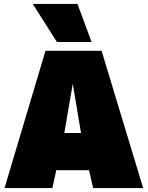

<svg xmlns="http://www.w3.org/2000/svg" viewBox="-20 -959 753 979"><path d="M3 0 212 -700H498L710 0H455L434 -91H267L247 0ZM308 -281H393L351 -532ZM270 -745 147 -939H375L447 -745Z"/></svg>

Font: Georama Black
Style: Regular
Weight: 900
Designer: Jean-Baptiste Levee
Foundry: Production Type
Version: Version 1.001